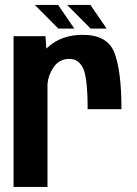

<svg xmlns="http://www.w3.org/2000/svg" viewBox="-20 -738 541 758"><path d="M326 -307Q326 -431 308.2 -468.2Q290.5 -505.5 254 -505.5Q213.5 -505.5 190.5 -471Q170.5 -441 167.5 -406.5V0H33.5V-595H159.5L163 -546Q166 -549 169.5 -552Q223 -600.5 307 -600.5Q405 -600.5 432.2 -528.5Q459.5 -456.5 459.5 -307ZM338 -625 245 -718.5H337L401 -625ZM210.5 -625 117.5 -718.5H209.5L273.5 -625Z"/></svg>

Font: Anybody SemiBold
Style: Regular
Weight: 600
Designer: Tyler Finck
Foundry: Etcetera Type Company
Version: Version 1.010; ttfautohint (v1.8.3) -l 8 -r 50 -G 200 -x 14 